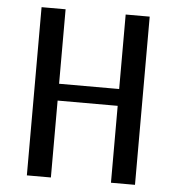

<svg xmlns="http://www.w3.org/2000/svg" viewBox="-51 -748 732 796"><g transform="rotate(5 315.0 -350.0)"><path d="M90 0V-700H190V-390H440V-700H540V0H440V-320H190V0Z"/></g></svg>

Font: Scada
Style: Regular
Weight: 400
Designer: Jovanny Lemonad
Foundry: Jovanny Lemonad
Version: Version 4.100;PS 004.100;hotconv 1.0.88;makeotf.lib2.5.64775